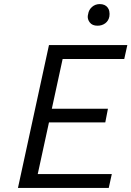

<svg xmlns="http://www.w3.org/2000/svg" viewBox="-20 -921 644 941"><path d="M513 0H68L220 -700H604L589 -632H287L234 -388H509L496 -321H220L165 -68H528ZM458 -795Q445 -795 435.5 -799Q426 -803 420 -811Q414 -819 412 -826Q410 -833 410 -838Q410 -845 412 -852Q415 -873 431 -887Q447 -901 469 -901Q482 -901 492 -896.5Q502 -892 508 -883.5Q514 -875 515.5 -867Q517 -859 517 -853Q517 -847 516 -840Q512 -819 496 -807Q480 -795 458 -795Z"/></svg>

Font: Isabella Sans
Style: Italic
Weight: 400
Italic angle: -12°
Designer: Christian Thalmann (Catharsis Fonts), Cristiano Sobral
Foundry: The Isabella Sans Project Authors
Version: Version 2.026; ttfautohint (v1.8.4.7-5d5b-dirty)